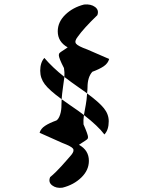

<svg xmlns="http://www.w3.org/2000/svg" viewBox="-20 -724 681 888"><path d="M462.9 -102.1Q433.6 -141.1 368.2 -191.9Q369.1 -198.7 372.1 -213.9Q375 -229 376.7 -239Q378.4 -249 380.4 -263.9Q382.3 -278.8 382.8 -292Q379.9 -293.9 367.9 -303Q356 -312 348.1 -316.9Q306.6 -345.7 277.8 -368.2Q279.3 -388.7 275.9 -409.2Q252 -455.1 252 -469.2Q252 -472.7 253.2 -475.3Q254.4 -478 257.8 -481Q261.2 -483.9 265.1 -486.3Q269 -488.8 277.1 -494.1Q285.2 -499.5 293 -504.9Q247.1 -530.8 247.1 -579.1Q247.1 -622.1 282 -656Q316.9 -689.9 369.1 -703.1Q400.4 -706.1 419.7 -691.7Q439 -677.2 430.2 -653.8Q367.2 -593.3 338.9 -553.2Q323.2 -533.2 331.8 -522Q340.3 -510.7 383.8 -495.1Q481.9 -452.6 484.9 -451.2Q479.5 -431.2 460 -417.7Q440.4 -404.3 407.2 -392.1Q384.8 -367.7 384.8 -319.8Q384.8 -309.6 382.8 -292Q438 -251.5 460.4 -223.6Q482.9 -195.8 482.9 -163.1Q482.9 -123 462.9 -102.1ZM366.2 -148.9Q387.2 -101.1 387.2 -89.8Q387.2 -86.4 386 -83.7Q384.8 -81.1 381.1 -78.1Q377.4 -75.2 373.5 -72.8Q369.6 -70.3 361.3 -64.9Q353 -59.6 345.2 -54.2Q391.1 -29.3 391.1 20Q391.1 63 356.2 96.9Q321.3 130.9 269 144Q240.2 147.9 221.2 133.3Q202.1 118.7 211.9 95.2Q224.1 85.4 239.5 70.1Q254.9 54.7 264.6 43.9Q274.4 33.2 290.8 14.4Q307.1 -4.4 310.1 -7.8Q325.2 -26.4 317.4 -36.9Q309.6 -47.4 268.1 -63Q257.3 -67.9 163.1 -109.9Q168.5 -128.9 188 -141.8Q207.5 -154.8 241.2 -167Q251.5 -173.8 258.1 -194.1Q264.6 -214.4 264.2 -238.8Q265.1 -247.6 265.1 -265.1Q208 -306.6 187 -334.5Q166 -362.3 166 -397Q166 -434.6 185.1 -456.1Q223.1 -411.6 277.8 -368.2Q276.9 -358.9 271.7 -323.5Q266.6 -288.1 265.1 -265.1Q298.3 -241.2 305.2 -236.8Q345.7 -209.5 368.2 -191.9Q364.7 -167 366.2 -148.9Z"/></svg>

Font: Display Regular
Style: Bold
Weight: 700
Designer: Latin by Veronika Burian and Jose Scaglione. Greek by Irene Vlachou. Cyrillic by Vera Evstafieva.
Foundry: TypeTogether
Version: Version 3.002